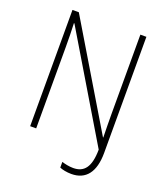

<svg xmlns="http://www.w3.org/2000/svg" viewBox="-159 -822 958 1108"><g transform="rotate(20 320.0 -268.0)"><path d="M410 178C499 178 547 117 547 -1V-714H510V-227C510 -182 511 -130 512 -83H510L132 -714H93V0H130V-498C130 -554 129 -599 127 -645H130L511 -8C510 100 475 142 408 142C383 142 356 136 338 130V165C353 172 382 178 410 178Z"/></g></svg>

Font: Noto Sans SemiCondensed ExtraLight
Style: Regular
Weight: 200
Width: 4
Designer: Monotype Design Team
Foundry: Monotype Imaging Inc.
Version: Version 2.013